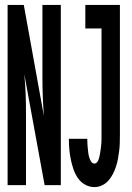

<svg xmlns="http://www.w3.org/2000/svg" viewBox="-20 -755 540 783"><path d="M365 8Q345 8 327 -2Q309 -12 297.5 -29Q286 -46 279.5 -65Q273 -84 269 -103.5Q265 -123 263 -143Q261 -163 261 -183V-189H336V-186Q336 -177 336.5 -168Q337 -159 338 -150Q339 -141 340 -132Q341 -123 343.5 -114.5Q346 -106 351 -97Q356 -88 365 -88Q373 -88 377.5 -95.5Q382 -103 384 -110.5Q386 -118 387.5 -126Q389 -134 390 -142Q391 -150 392 -157.5Q393 -165 393.5 -173Q394 -181 394 -189Q394 -197 394 -205V-639H328V-735H469V-205Q469 -189 468.5 -172.5Q468 -156 466 -139.5Q464 -123 461 -107Q458 -91 453 -75.5Q448 -60 440.5 -45.5Q433 -31 422 -18.5Q411 -6 396 1Q381 8 365 8ZM86 0H11V-735H77L159 -282Q156 -322 154.5 -361.5Q153 -401 153 -441V-735H228V0H162L79 -453Q83 -413 84.5 -373.5Q86 -334 86 -294Z"/></svg>

Font: Iosevka Custom
Style: Bold
Weight: 700
Monospace: yes
Designer: Belleve Invis
Foundry: Belleve Invis
Version: Version 30.3.3; ttfautohint (v1.8.3)